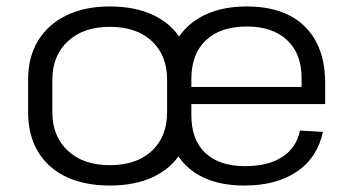

<svg xmlns="http://www.w3.org/2000/svg" viewBox="-20 -567 1093 594"><path d="M320 7Q241 7 184.5 -20Q128 -47 97.5 -98Q67 -149 67 -219V-321Q67 -391 98 -441.5Q129 -492 185.5 -519.5Q242 -547 320 -547Q398 -547 455 -520Q505 -496 534 -454Q563 -496 612 -520Q667 -547 743 -547Q860 -547 923 -485Q986 -423 986 -309V-245H572V-211Q572 -134 615.5 -93.5Q659 -53 738 -53Q810 -53 853.5 -81.5Q897 -110 908 -163L979 -159Q962 -79 898.5 -36Q835 7 736 7Q660 7 607 -19Q560 -42 532 -83Q503 -43 455 -20Q398 7 320 7ZM320 -56Q402 -56 449.5 -100Q497 -144 497 -220V-320Q497 -396 449.5 -440Q402 -484 320 -484Q238 -484 190 -439.5Q142 -395 142 -320V-220Q142 -145 190 -100.5Q238 -56 320 -56ZM572 -298H913V-326Q913 -401 868 -443Q823 -485 744 -485Q662 -485 617 -442.5Q572 -400 572 -322Z"/></svg>

Font: Pathway Extreme 8pt Thin 12pt Light
Style: Regular
Weight: 300
Version: Version 1.001;gftools[0.9.26]